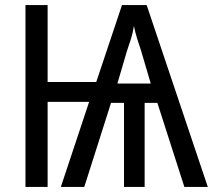

<svg xmlns="http://www.w3.org/2000/svg" viewBox="-20 -734 836 754"><path d="M534 -535 572 -406H441L478 -532Q487 -558 494.5 -582Q502 -606 506 -632Q511 -606 518.5 -582.5Q526 -559 534 -535ZM459 -714 358 -412H167V-714H80V0H167V-334H330L219 0H311L416 -330H467V0H548V-330H598L704 0H796L556 -714Z"/></svg>

Font: Noto Sans Display SemiCondensed
Style: Regular
Weight: 400
Width: 4
Designer: Monotype Design team
Foundry: Monotype Imaging Inc.
Version: 1.000